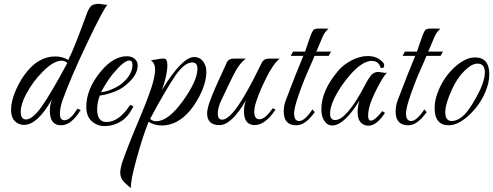

<svg xmlns="http://www.w3.org/2000/svg" viewBox="-20 -646 2543 990"><path d="M295 0Q237 0 237 -74Q237 -106 248 -134Q173 -2 104 -2Q100 -2 96 -2.5Q92 -3 87 -4Q37 -18 37 -80Q37 -126 62 -182Q74 -209 88.5 -233.5Q103 -258 121 -279Q184 -355 265 -355Q301 -355 332 -337Q349 -370 372.5 -429.5Q396 -489 427 -574Q439 -607 452 -617Q467 -627 492 -626L513 -623Q520 -622 525 -621.5Q530 -621 534 -622Q524 -611 497 -560.5Q470 -510 427 -419Q383 -327 352.5 -255Q322 -183 304 -133Q289 -91 289 -60Q289 -26 312 -26Q342 -26 376 -81L380 -86L396 -78L392 -73Q346 0 295 0ZM114 -30Q147 -30 194 -95Q244 -166 327 -321Q315 -333 298 -333Q257 -333 202 -278Q150 -227 115 -161Q87 -109 87 -70Q87 -30 114 -30Z M520 4Q481 4 453 -21Q438 -35 431.5 -53.5Q425 -72 425 -96Q425 -188 501 -279Q565 -356 634 -356Q657 -356 673 -344Q690 -330 690 -308Q690 -253 617 -198Q594 -181 556 -168Q514 -154 495 -154Q481 -120 481 -82Q481 -17 529 -17Q592 -17 647 -99L651 -105L668 -98L665 -92Q640 -42 602 -19Q564 4 520 4ZM501 -171Q518 -171 548 -182Q565 -189 580.5 -197Q596 -205 608 -215Q663 -261 663 -312Q663 -334 647 -334Q619 -334 562 -265Q533 -230 501 -171Z M655 324Q648 319 640 311.5Q632 304 621 294Q600 273 600 244Q600 223 612 186Q622 157 644.5 99Q667 41 704 -46Q715 -72 729 -107.5Q743 -143 759 -189Q763 -200 767 -214.5Q771 -229 775 -248Q777 -259 778.5 -268.5Q780 -278 780 -285Q780 -320 758 -335L807 -343Q815 -344 820 -344Q825 -344 826 -344Q843 -344 843 -309Q843 -260 815 -182Q919 -352 981 -352Q1011 -352 1029 -327Q1044 -306 1044 -274Q1044 -230 1020 -174Q994 -117 960 -76Q895 1 814 1Q777 1 746 -18Q727 30 711.5 79.5Q696 129 682 181Q653 285 655 324ZM786 -21Q848 -21 924 -127Q998 -230 998 -292Q998 -324 971 -324Q933 -324 887 -260Q862 -224 828.5 -167Q795 -110 754 -33Q766 -21 786 -21Z M1112 -1Q1048 -1 1048 -61Q1048 -82 1060 -117.5Q1072 -153 1094 -202L1149 -323Q1158 -344 1188 -344H1248Q1213 -318 1184 -260Q1173 -238 1157.5 -205.5Q1142 -173 1122 -131Q1103 -92 1103 -61Q1103 -29 1125 -29Q1149 -29 1182 -67Q1237 -131 1330 -323Q1341 -344 1368 -344H1422Q1389 -317 1353 -245Q1303 -144 1293 -91Q1292 -85 1291.5 -80Q1291 -75 1291 -70Q1291 -31 1318 -31Q1347 -31 1386 -88L1401 -81Q1347 -1 1294 -1Q1238 -1 1238 -72Q1238 -99 1248 -129Q1174 -1 1112 -1Z M1508 0Q1443 0 1443 -71Q1443 -85 1445.5 -100Q1448 -115 1454 -130Q1507 -270 1544 -358H1479L1491 -380H1553L1577 -450Q1590 -487 1599 -494Q1606 -499 1631 -499L1674 -498Q1654 -481 1644 -457L1611 -380H1687L1675 -358H1602Q1595 -342 1588.5 -326Q1582 -310 1574 -293Q1553 -247 1538 -206Q1520 -159 1509.5 -125Q1499 -91 1497 -71Q1493 -22 1523 -22Q1551 -22 1591 -82L1603 -68Q1555 0 1508 0Z M1880 2Q1858 2 1844 -11Q1824 -28 1824 -68Q1824 -94 1833 -127Q1799 -70 1762 -34Q1724 1 1694 1Q1668 1 1653 -22Q1637 -44 1637 -83Q1637 -178 1722 -279Q1736 -296 1754 -310Q1772 -324 1793 -335Q1836 -357 1876 -357Q1925 -357 1954 -325Q1961 -318 1961 -309Q1961 -292 1943 -296Q1933 -332 1896 -332Q1854 -332 1797 -273Q1777 -251 1759 -227.5Q1741 -204 1725 -178Q1682 -106 1682 -61Q1682 -27 1708 -27Q1737 -27 1775 -71Q1796 -95 1818 -130Q1840 -165 1864 -211Q1874 -230 1882 -242Q1890 -254 1895 -260Q1911 -276 1933 -275L1953 -272Q1966 -269 1975 -271Q1966 -262 1953.5 -242.5Q1941 -223 1925 -192Q1908 -159 1897 -132Q1886 -105 1882 -84Q1880 -74 1879 -65.5Q1878 -57 1878 -50Q1878 -24 1892 -24Q1912 -24 1947 -68L1951 -73L1965 -64L1961 -58Q1920 2 1880 2Z M2085 0Q2020 0 2020 -71Q2020 -85 2022.5 -100Q2025 -115 2031 -130Q2084 -270 2121 -358H2056L2068 -380H2130L2154 -450Q2167 -487 2176 -494Q2183 -499 2208 -499L2251 -498Q2231 -481 2221 -457L2188 -380H2264L2252 -358H2179Q2172 -342 2165.5 -326Q2159 -310 2151 -293Q2130 -247 2115 -206Q2097 -159 2086.5 -125Q2076 -91 2074 -71Q2070 -22 2100 -22Q2128 -22 2168 -82L2180 -68Q2132 0 2085 0Z M2294 0Q2221 0 2221 -89Q2221 -133 2242 -182Q2272 -253 2327 -302Q2381 -350 2429 -350Q2503 -350 2503 -263Q2503 -218 2481 -168Q2455 -108 2406 -59Q2345 0 2294 0ZM2310 -22Q2333 -22 2359 -41Q2392 -65 2434 -141Q2480 -223 2480 -273Q2480 -318 2442 -318Q2412 -318 2374 -280Q2337 -243 2311 -186Q2276 -111 2276 -66Q2276 -22 2310 -22Z"/></svg>

Font: Carattere
Style: Regular
Weight: 400
Designer: Robert E. Leuschke
Foundry: Robert E. Leuschke
Version: Version 1.010; ttfautohint (v1.8.3)